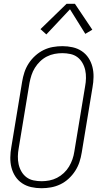

<svg xmlns="http://www.w3.org/2000/svg" viewBox="-20 -987 540 1015"><path d="M200 8Q200 8 199.5 8Q199 8 199 8Q171 8 144.5 2Q118 -4 96.5 -18.5Q75 -33 61 -54.5Q47 -76 40.5 -101.5Q34 -127 34.5 -155Q35 -183 40 -210L97 -555Q101 -580 109 -604.5Q117 -629 131.5 -651.5Q146 -674 166.5 -692.5Q187 -711 210.5 -722.5Q234 -734 259.5 -738.5Q285 -743 310 -743Q310 -743 310 -743Q310 -743 310 -743Q338 -743 364.5 -737Q391 -731 412.5 -716.5Q434 -702 448 -680.5Q462 -659 468.5 -633.5Q475 -608 474.5 -580Q474 -552 469 -525L412 -180Q408 -155 400 -130.5Q392 -106 377.5 -83.5Q363 -61 343 -42.5Q323 -24 299 -12.5Q275 -1 249.5 3.5Q224 8 200 8ZM200 -29Q220 -29 241 -33Q262 -37 281.5 -47Q301 -57 317.5 -72.5Q334 -88 345 -106.5Q356 -125 363 -145Q370 -165 373 -186L430 -531Q434 -552 434.5 -574Q435 -596 430.5 -616.5Q426 -637 415.5 -655Q405 -673 389 -685Q373 -697 352 -701.5Q331 -706 309 -706Q289 -706 268 -702Q247 -698 227.5 -688Q208 -678 192 -662.5Q176 -647 164.5 -628.5Q153 -610 146.5 -590Q140 -570 136 -549L79 -204Q75 -183 74.5 -161Q74 -139 78.5 -118.5Q83 -98 93.5 -80Q104 -62 120 -50Q136 -38 157 -33.5Q178 -29 200 -29ZM225 -805 194 -833 332 -967H376L468 -830L431 -808L350 -938Z"/></svg>

Font: Iosevka SS04 XLt Obl
Style: Regular
Weight: 200
Italic angle: -9°
Monospace: yes
Designer: Belleve Invis
Foundry: Belleve Invis
Version: Version 19.0.0; ttfautohint (v1.8.4)